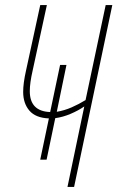

<svg xmlns="http://www.w3.org/2000/svg" viewBox="-20 -734 461 754"><path d="M245 0H271L421 -714H395L316 -341Q290 -325 261.5 -312.5Q233 -300 203 -295L241 -479H216L177 -294Q97 -297 97 -376Q97 -408 108 -456L164 -714H138L82 -456Q71 -407 71 -373Q71 -328 95.5 -299.5Q120 -271 172 -269L138 -107H163L197 -270Q227 -274 257.5 -287Q288 -300 311 -316Z"/></svg>

Font: Noto Sans Display Condensed Thin
Style: Italic
Weight: 250
Width: 3
Italic angle: -12°
Designer: Monotype Design Team
Foundry: Monotype Imaging Inc.
Version: Version 1.900